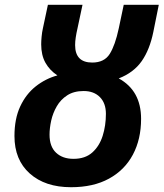

<svg xmlns="http://www.w3.org/2000/svg" viewBox="-20 -780 690 810"><path d="M279.8 9.8Q170.4 9.8 105.7 -47.9Q41 -105.5 41 -206.1Q41 -278.8 65.2 -330.8Q89.4 -382.8 130.6 -415.5Q171.9 -448.2 222.2 -461.9Q189.5 -483.4 171.6 -515.4Q153.8 -547.4 153.8 -592.8Q153.8 -606.4 155.5 -625.2Q157.2 -644 161.1 -661.1L182.1 -759.8H328.1L307.1 -661.1Q302.2 -640.1 299.6 -622.6Q296.9 -605 296.9 -589.8Q296.9 -516.1 369.1 -516.1Q419.9 -516.1 442.9 -552.5Q465.8 -588.9 481 -660.2L502 -759.8H649.9L627 -646Q611.8 -570.8 577.9 -522.2Q543.9 -473.6 481 -449.2Q575.2 -397.5 575.2 -278.8Q575.2 -192.4 540.5 -127.4Q505.9 -62.5 439.9 -26.4Q374 9.8 279.8 9.8ZM290 -109.9Q339.4 -109.9 369.4 -136.7Q399.4 -163.6 413.1 -206.8Q426.8 -250 426.8 -299.8Q426.8 -344.7 401.4 -370.4Q376 -396 333 -396Q291.5 -396 263.7 -377.9Q235.8 -359.9 219.5 -331.5Q203.1 -303.2 196 -271.2Q189 -239.3 189 -211.9Q189 -161.6 216.6 -135.7Q244.1 -109.9 290 -109.9Z"/></svg>

Font: Open Sans
Style: Bold Italic
Weight: 700
Italic angle: -12°
Designer: Monotype Design Team
Foundry: Monotype Imaging Inc.
Version: Version 3.003; ttfautohint (v1.8.4)